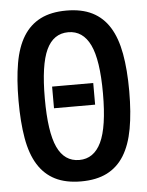

<svg xmlns="http://www.w3.org/2000/svg" viewBox="-51 -747 603 786"><g transform="rotate(-5 250.0 -354.0)"><path d="M166 -400H335V-311H166ZM251 -705Q314 -705 357.5 -683Q401 -661 428 -617.5Q455 -574 467 -508Q479 -442 479 -354Q479 -266 467 -200Q455 -134 428 -90.5Q401 -47 357.5 -25Q314 -3 251 -3Q188 -3 144.5 -25Q101 -47 74 -90.5Q47 -134 35.5 -200Q24 -266 24 -354Q24 -442 35.5 -508Q47 -574 74 -617.5Q101 -661 144.5 -683Q188 -705 251 -705ZM251 -616Q190 -616 161 -554Q132 -492 132 -354Q132 -216 161 -153.5Q190 -91 251 -91Q311 -91 341 -153.5Q371 -216 371 -354Q371 -492 341 -554Q311 -616 251 -616Z"/></g></svg>

Font: D2Coding
Style: Bold
Weight: 700
Monospace: yes
Designer: Yong-Rak Park; Jeong-Hwan Yoon; Sang-Min Lee;
Foundry: NHN Corporation
Version: Version 1.3.2; Build 20180524